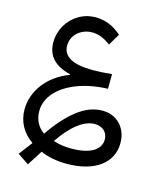

<svg xmlns="http://www.w3.org/2000/svg" viewBox="-142 -694 1008 1203"><g transform="rotate(15 362.5 -93.0)"><path d="M203.1 194.8C159.7 165 137.2 118.2 137.2 65.9C137.2 21 153.3 -19.5 185.5 -56.2C217.3 -92.3 262.2 -121.6 319.3 -143.6C376.5 -165.5 442.4 -178.2 517.1 -180.7L518.1 -275.9C470.7 -271.5 429.2 -269 393.6 -269C264.2 -269 199.7 -305.2 199.7 -377C199.7 -444.3 257.8 -496.6 331.5 -496.6C371.6 -496.6 411.6 -481 451.2 -449.7L496.1 -525.4C445.8 -570.8 390.1 -593.3 328.1 -593.3C288.1 -593.3 251.5 -583.5 218.8 -564C152.8 -524.4 110.8 -454.6 110.8 -372.6C110.8 -286.1 164.1 -230.5 263.2 -207.5V-202.6C128.9 -152.8 45.4 -42 45.4 80.1C45.4 156.7 81.5 224.6 148.4 270L82 357.4L154.8 406.2L217.8 307.6C266.1 329.6 323.2 340.3 389.2 340.3C568.4 340.3 680.7 258.3 680.7 128.9C680.7 79.1 665.5 38.6 635.7 7.3C606 -23.9 566.9 -39.6 519.5 -39.6C464.4 -39.6 410.6 -19 357.4 22.5C304.2 64 252.9 121.1 203.1 194.8ZM274.4 222.7C349.1 113.3 424.8 53.7 495.6 53.7C545.9 53.7 580.1 85 580.1 131.8C580.1 200.2 510.7 240.7 392.1 240.7C348.1 240.7 309.1 234.9 274.4 222.7Z"/></g></svg>

Font: Estedad Medium
Style: Regular
Weight: 500
Designer: Amin Abedi
Version: Version 7.3